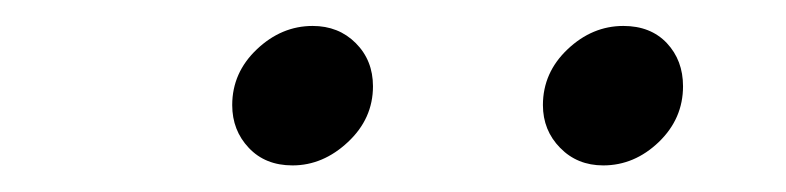

<svg xmlns="http://www.w3.org/2000/svg" viewBox="-20 -718 606 148"><path d="M205.5 -590.5Q229 -590.5 248.2 -608.5Q267.5 -626.5 267.5 -651.5Q267.5 -671.5 254.2 -684.8Q241 -698 221 -698Q197 -698 178 -680Q159 -662 159 -637Q159 -617.5 171.8 -604Q184.5 -590.5 205.5 -590.5ZM445 -590.5Q469 -590.5 487.8 -608.5Q506.5 -626.5 506.5 -651.5Q506.5 -671.5 494 -684.8Q481.5 -698 460.5 -698Q436.5 -698 417.5 -680Q398.5 -662 398.5 -637Q398.5 -617.5 411.8 -604Q425 -590.5 445 -590.5Z"/></svg>

Font: Anybody Expanded
Style: Bold Italic
Weight: 700
Width: 7
Italic angle: -10°
Version: Version 1.113;gftools[0.9.25]